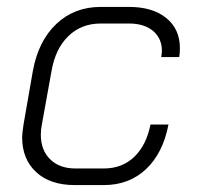

<svg xmlns="http://www.w3.org/2000/svg" viewBox="-20 -527 569 555"><path d="M44 -130Q44 -141 48 -167L75 -322Q91 -409 143 -458Q195 -507 271 -507H353Q421 -507 460.5 -475Q500 -443 500 -388Q500 -371 498 -362H446Q448 -374 448 -380Q448 -416 422.5 -437.5Q397 -459 353 -459H271Q215 -459 177.5 -422.5Q140 -386 129 -322L101 -167Q98 -152 98 -138Q98 -93 125 -66.5Q152 -40 198 -40H280Q333 -40 368 -73.5Q403 -107 415 -167H467Q451 -84 402 -38Q353 8 280 8H196Q125 8 84.5 -29.5Q44 -67 44 -130Z"/></svg>

Font: Bai Jamjuree Light
Style: Italic
Weight: 300
Italic angle: -10°
Version: Version 1.000; ttfautohint (v1.6)